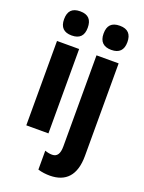

<svg xmlns="http://www.w3.org/2000/svg" viewBox="-183 -851 879 1174"><g transform="rotate(20 257.0 -264.0)"><path d="M128 -768C75 -768 51 -741 51 -689C51 -637 77 -611 128 -611C180 -611 205 -637 205 -689C205 -740 182 -768 128 -768ZM308 -689C308 -637 335 -611 386 -611C437 -611 463 -637 463 -689C463 -740 439 -768 386 -768C332 -768 308 -741 308 -689ZM200 -549H56V0H200ZM297 240C398 239 457 181 457 53V-549H313V44C313 91 298 115 265 115C250 115 235 112 218 106V229C243 237 271 240 297 240Z"/></g></svg>

Font: Noto Sans Gurmukhi UI ExtraCondensed ExtraBold
Style: Regular
Weight: 800
Width: 2
Designer: Jelle Bosma - Monotype Design Team
Foundry: Monotype Imaging Inc.
Version: Version 2.004